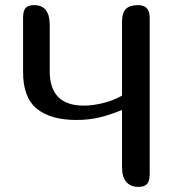

<svg xmlns="http://www.w3.org/2000/svg" viewBox="-20 -729 704 749"><path d="M456 -77V-300Q407 -280 366.5 -270.5Q326 -261 278 -261Q178 -261 124 -304.5Q70 -348 70 -448V-659Q70 -687 80 -698Q90 -709 113 -709Q174 -709 174 -632V-451Q174 -317 307 -317Q342 -317 382.5 -327Q423 -337 456 -356V-644Q456 -679 471 -694Q486 -709 518 -709Q541 -709 552.5 -697Q564 -685 564 -659V-50Q564 -23 554 -11.5Q544 0 520 0Q489 0 472.5 -19.5Q456 -39 456 -77Z"/></svg>

Font: Marmelad for Arash.Academy
Style: Regular
Weight: 400
Designer: Manvel Shmavonyan
Foundry: Cyreal
Version: Version 1.110;Glyphs 3.2 (3202)